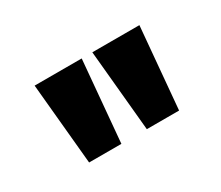

<svg xmlns="http://www.w3.org/2000/svg" viewBox="-54 -742 505 438"><g transform="rotate(-30 198.0 -523.0)"><path d="M232 -416 212 -630H336L317 -416ZM80 -416 60 -630H184L165 -416Z"/></g></svg>

Font: Alumni Sans Thin Black
Style: Regular
Weight: 900
Version: Version 1.018